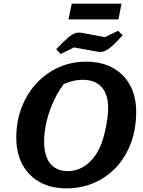

<svg xmlns="http://www.w3.org/2000/svg" viewBox="-20 -1017 781 1049"><path d="M343 12Q259 12 197.5 -22Q136 -56 102.5 -118Q69 -180 69 -265Q69 -354 98 -429.5Q127 -505 178.5 -561Q230 -617 299.5 -648.5Q369 -680 450 -680Q535 -680 596 -646.5Q657 -613 690.5 -551.5Q724 -490 724 -405Q724 -314 696 -237.5Q668 -161 617 -105.5Q566 -50 496.5 -19Q427 12 343 12ZM350 -82Q390 -82 424.5 -99.5Q459 -117 487 -150Q515 -183 534 -231Q544 -258 552.5 -294Q561 -330 566 -365.5Q571 -401 571 -425Q571 -501 535.5 -541Q500 -581 431 -581Q396 -581 361.5 -570Q327 -559 287 -538L341 -574Q304 -529 277 -473Q250 -417 235.5 -357.5Q221 -298 221 -241Q221 -190 236 -154.5Q251 -119 280 -100.5Q309 -82 350 -82ZM312 -722 287 -748Q328 -791 351.5 -811Q375 -831 392.5 -836Q410 -841 431 -837L554 -814L625 -849L650 -824Q610 -780 586 -760Q562 -740 544.5 -735.5Q527 -731 505 -736L384 -758ZM354 -911 372 -997H644L627 -911Z"/></svg>

Font: Piazzolla Thin ExtraBold
Style: Italic
Weight: 800
Italic angle: -11.3°
Version: Version 2.005